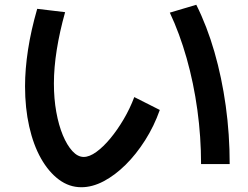

<svg xmlns="http://www.w3.org/2000/svg" viewBox="-20 -756 1040 805"><path d="M321 29Q270 29 227 -3Q184 -35 152 -91.5Q120 -148 102.5 -225.5Q85 -303 85 -394Q85 -466 97.5 -547.5Q110 -629 136 -719L253 -705Q230 -623 218 -547.5Q206 -472 206 -406Q206 -342 216 -286.5Q226 -231 243.5 -189Q261 -147 283.5 -122.5Q306 -98 331 -98Q355 -98 384 -119Q413 -140 442.5 -175.5Q472 -211 498.5 -256Q525 -301 543 -349L650 -295Q626 -227 588.5 -168Q551 -109 506.5 -65Q462 -21 414.5 4Q367 29 321 29ZM823 -68Q823 -182 807.5 -295Q792 -408 762.5 -512Q733 -616 692 -703L803 -736Q848 -646 879 -538.5Q910 -431 926.5 -312Q943 -193 943 -68Z"/></svg>

Font: M PLUS 1 Code SemiBold
Style: Regular
Weight: 600
Designer: Coji Morishita
Foundry: UNDERFOREST DESIGN
Version: Version 1.005